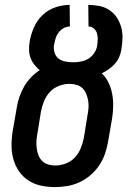

<svg xmlns="http://www.w3.org/2000/svg" viewBox="-20 -755 540 783"><path d="M205 8Q175 8 147 2Q119 -4 96 -19Q73 -34 57.5 -56.5Q42 -79 34.5 -106Q27 -133 27 -162.5Q27 -192 32 -222L48 -314Q51 -336 58.5 -358Q66 -380 77.5 -400.5Q89 -421 105.5 -438.5Q122 -456 142 -469Q130 -479 120 -491.5Q110 -504 104.5 -519Q99 -534 98.5 -551Q98 -568 101 -586Q106 -615 118.5 -643.5Q131 -672 153.5 -693.5Q176 -715 205.5 -725Q235 -735 264 -735L265 -647Q252 -647 240 -640.5Q228 -634 219.5 -623Q211 -612 207 -599Q203 -586 201 -574L200 -572Q198 -556 202.5 -540.5Q207 -525 219 -516Q231 -507 247 -504Q263 -501 279 -501Q294 -501 310 -504Q326 -507 339.5 -515Q353 -523 363 -537Q373 -551 376 -567V-568Q378 -581 378.5 -594Q379 -607 375.5 -619Q372 -631 362.5 -639Q353 -647 341 -647L340 -735Q363 -735 385.5 -730.5Q408 -726 426 -714Q444 -702 456 -684Q468 -666 474 -645Q480 -624 479.5 -600.5Q479 -577 475 -554Q473 -539 466.5 -523.5Q460 -508 449 -495.5Q438 -483 424 -473Q410 -463 395 -456Q412 -440 422.5 -418Q433 -396 437.5 -372Q442 -348 441.5 -322.5Q441 -297 437 -271L421 -179Q417 -154 408.5 -129Q400 -104 385.5 -82Q371 -60 350.5 -42Q330 -24 305.5 -12.5Q281 -1 255.5 3.5Q230 8 205 8ZM206 -80Q227 -80 249 -88.5Q271 -97 286 -113.5Q301 -130 309.5 -151Q318 -172 322 -193L337 -286Q340 -301 341 -316Q342 -331 339.5 -345Q337 -359 331.5 -372.5Q326 -386 316 -395.5Q306 -405 292 -409Q278 -413 263 -413Q242 -413 220 -404.5Q198 -396 183 -379.5Q168 -363 159.5 -342Q151 -321 147 -300L132 -207Q129 -192 128.5 -177Q128 -162 130 -148Q132 -134 137.5 -120.5Q143 -107 153 -97.5Q163 -88 177 -84Q191 -80 206 -80Z"/></svg>

Font: Iosevka SS18 Semibold
Style: Italic
Weight: 600
Italic angle: -9°
Monospace: yes
Designer: Belleve Invis
Foundry: Belleve Invis
Version: Version 25.1.1; ttfautohint (v1.8.4)